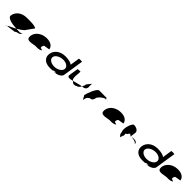

<svg xmlns="http://www.w3.org/2000/svg" viewBox="698 -3173 5613 5613"><g transform="rotate(45 3505.0 -366.0)"><path d="M79 -274C61 -158 281 -122 466 -111C544 -154 614 -201 664 -246L848 -504C855 -504 824 -512 826 -522C828 -533 820 -530 811 -522C780 -552 643 -554 464 -554C240 -554 103 -428 79 -274ZM202 26C159 76 167 62 216 24ZM216 24 474 -10C486 6 524 -52 580 -52C623 -60 679 -84 699 -146C688 -124 661 -113 610 -106C582 -106 529 -107 466 -111C396 -72 323 -36 259 -8C241 4 227 15 216 24Z M907 -196C926 -52 1168 -160 1258 -148C1329 -144 1395 -152 1446 -191C1438 -193 1399 -212 1402 -217C1367 -188 1336 -257 1391 -330C1410 -340 1584 -358 1576 -368C1550 -506 1401 -570 1199 -535C1002 -493 888 -341 907 -196ZM1402 -217V-218ZM1447 -192 1446 -191C1448 -191 1448 -191 1447 -190Z M1669 -274C1645 -118 1747 8 1970 8C2186 8 2004 -6 2165 -26C2284 -23 2044 0 2166 0C2281 0 2397 -66 2409 -146L2507 -784C2508 -792 2380 -792 2379 -785L2334 -490C2280 -532 2180 -556 2056 -556C1833 -556 1693 -430 1669 -274ZM1803 -274C1817 -366 1944 -440 2080 -440C2217 -440 2314 -366 2300 -274C2286 -184 2168 -109 2029 -109C1891 -109 1789 -184 1803 -274Z M2523 -260C2507 -158 2596 -171 2719 -204C2718 -206 2715 -209 2714 -211C2659 -211 2665 -366 2673 -416C2674 -424 2686 -552 2675 -552C2665 -552 2568 -546 2567 -538C2567 -538 2535 -340 2523 -260ZM2719 -204C2761 -139 2830 -127 2908 -176C2945 -176 2986 -221 3017 -274C2951 -270 2830 -230 2719 -204ZM3017 -274H3026C3125 -282 3168 -322 3170 -408C3159 -408 3172 -546 3171 -538L3062 -403C3057 -370 3041 -319 3017 -274Z M3242 -145 3315 -14C3314 -6 3342 -135 3353 -135C3364 -142 3393 -194 3460 -201C3503 -201 3535 -258 3544 -318C3553 -378 3696 -501 3759 -501C3759 -501 3764 -502 3772 -503C3773 -520 3772 -546 3766 -546C3766 -546 3579 -547 3461 -547C3370 -547 3259 -225 3242 -145ZM3772 -503C3772 -498 3771 -494 3771 -491C3771 -494 3778 -500 3788 -505C3782 -504 3777 -504 3772 -503ZM3788 -505C3819 -510 3859 -517 3832 -517C3816 -517 3800 -511 3788 -505Z M3972 -196C3991 -52 4233 -160 4323 -148C4394 -144 4460 -152 4511 -191C4503 -193 4464 -212 4467 -217C4432 -188 4401 -257 4456 -330C4475 -340 4649 -358 4641 -368C4615 -506 4466 -570 4264 -535C4067 -493 3953 -341 3972 -196ZM4467 -217V-218ZM4512 -192 4511 -191C4513 -191 4513 -191 4512 -190Z M4786 -149C4774 -68 4858 -14 4858 -14C4857 -6 4881 -112 4892 -112C4911 -171 4872 -200 4907 -208C4943 -208 4981 -314 4973 -261C4984 -331 5008 -256 5057 -254C5061 -281 5069 -346 5079 -409C5094 -510 4974 -556 4890 -556C4819 -556 4718 -250 4786 -149ZM5057 -254C5058 -246 5060 -242 5062 -241C5061 -237 5061 -246 5086 -254ZM5086 -254C5193 -250 5316 -215 5289 -149L5292 -170C5318 -228 5261 -264 5184 -264C5132 -264 5104 -259 5086 -254Z M5488 -274C5464 -118 5566 8 5789 8C6005 8 5823 -6 5984 -26C6103 -23 5863 0 5985 0C6100 0 6216 -66 6228 -146L6326 -784C6327 -792 6199 -792 6198 -785L6153 -490C6099 -532 5999 -556 5875 -556C5652 -556 5512 -430 5488 -274ZM5622 -274C5636 -366 5763 -440 5899 -440C6036 -440 6133 -366 6119 -274C6105 -184 5987 -109 5848 -109C5710 -109 5608 -184 5622 -274Z M6327 -196C6346 -52 6588 -160 6678 -148C6749 -144 6815 -152 6866 -191C6858 -193 6819 -212 6822 -217C6787 -188 6756 -257 6811 -330C6830 -340 7004 -358 6996 -368C6970 -506 6821 -570 6619 -535C6422 -493 6308 -341 6327 -196ZM6822 -217V-218ZM6867 -192 6866 -191C6868 -191 6868 -191 6867 -190Z"/></g></svg>

Font: Ampere
Style: SCSuExtIta
Weight: 400
Version: Version 1